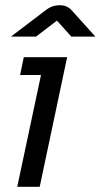

<svg xmlns="http://www.w3.org/2000/svg" viewBox="-20 -715 385 735"><path d="M46 0 137 -428H57L71 -496H237L132 0ZM22 -575 155 -676Q179 -695 209 -695Q237 -695 254 -676L345 -575H253L198 -636L118 -575Z"/></svg>

Font: Atkinson Hyperlegible
Style: Italic
Weight: 400
Italic angle: -12°
Designer: Elliott Scott, Megan Eiswerth, Linus Boman, Theodore Petrosky
Foundry: Braille Institute
Version: Version 1.006; ttfautohint (v1.8.3)